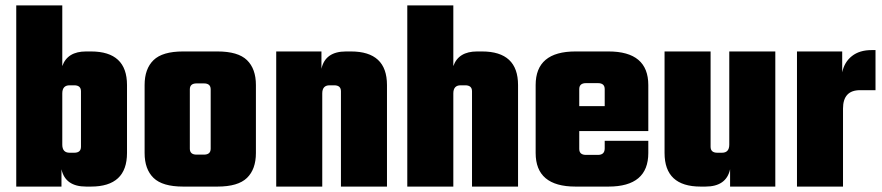

<svg xmlns="http://www.w3.org/2000/svg" viewBox="-20 -689 3258 709"><path d="M298 -499H316Q449 -499 449 -375V-124Q449 0 316 0H298Q221 0 207 -64V0H40V-669H210V-445Q229 -499 298 -499ZM279 -147V-352Q279 -374 254 -374H237Q210 -374 210 -344V-155Q210 -125 237 -125H254Q279 -125 279 -147Z M656 -499H783Q859 -499 892 -467Q925 -435 925 -375V-124Q925 -64 892 -32Q859 0 783 0H656Q580 0 547 -32Q514 -64 514 -124V-375Q514 -435 547 -467Q580 -499 656 -499ZM758 -140V-359Q758 -381 733 -381H706Q681 -381 681 -359V-140Q681 -118 706 -118H733Q758 -118 758 -140Z M1258 -499H1276Q1409 -499 1409 -375V0H1239V-352Q1239 -374 1214 -374H1197Q1170 -374 1170 -344V0H1000V-499H1167V-435Q1181 -499 1258 -499Z M1742 -499H1760Q1893 -499 1893 -375V0H1723V-352Q1723 -374 1698 -374H1681Q1654 -374 1654 -344V0H1484V-669H1654V-445Q1673 -499 1742 -499Z M2105 -499H2227Q2374 -499 2374 -375V-205H2119V-139Q2119 -117 2144 -117H2188Q2213 -117 2213 -141V-169H2374V-124Q2374 0 2227 0H2105Q1958 0 1958 -124V-375Q1958 -499 2105 -499ZM2119 -297H2213V-360Q2213 -382 2188 -382H2144Q2119 -382 2119 -360Z M2673 -499H2843V0H2676V-64Q2662 0 2585 0H2567Q2434 0 2434 -124V-499H2604V-147Q2604 -125 2629 -125H2646Q2673 -125 2673 -155Z M3198 -504H3213V-356H3156Q3093 -356 3093 -288V0H2923V-499H3090V-422Q3098 -460 3126 -482Q3154 -504 3198 -504Z"/></svg>

Font: Teko
Style: Bold
Weight: 700
Designer: Manushi Parikh, Jonny Pinhorn
Foundry: Indian Type Foundry
Version: Version 1.106;PS 1.0;hotconv 1.0.78;makeotf.lib2.5.61930; tt